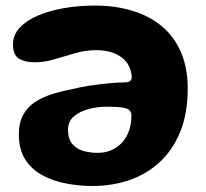

<svg xmlns="http://www.w3.org/2000/svg" viewBox="-20 -626 720 672"><path d="M312 -606.5Q384 -606.5 443.8 -588.2Q503.5 -570 546.8 -533.8Q590 -497.5 613.5 -443Q637 -388.5 637 -316Q637 -229.5 611 -165.2Q585 -101 539.2 -58.8Q493.5 -16.5 433.2 4.2Q373 25 304 25Q257 25 211.2 16.2Q165.5 7.5 128 -12.8Q90.5 -33 68.2 -68Q46 -103 46 -155.5Q46 -196.5 61.2 -224.2Q76.5 -252 102.8 -269Q129 -286 162.2 -296.5Q195.5 -307 231 -313.5Q254.5 -320 289.2 -325.5Q324 -331 357.8 -334.2Q391.5 -337.5 411.5 -337.5Q428.5 -337.5 434.8 -341.8Q441 -346 441 -356.5Q441 -363 438.8 -373Q436.5 -383 432 -393.2Q427.5 -403.5 421 -410.5Q404 -430.5 377.5 -440.5Q351 -450.5 317 -450.5Q280 -450.5 243.5 -440Q207 -429.5 171.5 -418.8Q136 -408 101.5 -408Q67 -408 46.2 -420.8Q25.5 -433.5 25.5 -471Q25.5 -503.5 48.8 -528.8Q72 -554 112 -571.2Q152 -588.5 203.5 -597.5Q255 -606.5 312 -606.5ZM351.5 -252.5Q321.5 -252.5 290.8 -244.5Q260 -236.5 239 -219Q218 -201.5 218 -172Q218 -139.5 233.2 -121.8Q248.5 -104 272.5 -97.5Q296.5 -91 322 -91Q345.5 -91 366.8 -99.2Q388 -107.5 404.5 -124.2Q421 -141 430.5 -165.5Q440 -190 440 -222Q440 -232 434.8 -238.2Q429.5 -244.5 418.5 -247.5Q407.5 -250.5 390.8 -251.5Q374 -252.5 351.5 -252.5Z"/></svg>

Font: Gluten Thin SemiBold
Style: Regular
Weight: 600
Version: Version 1.300